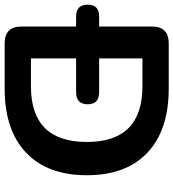

<svg xmlns="http://www.w3.org/2000/svg" viewBox="1 -765 745 825"><g transform="rotate(90 373.5 -352.5)"><path d="M32 -307Q-19 -307 -19 -357Q-19 -406 32 -406H75V-633Q75 -705 147 -705H342Q520 -705 617 -613.5Q714 -522 714 -353Q714 -184 617 -92Q520 0 342 0H147Q75 0 75 -72V-307ZM212 -113H332Q571 -113 571 -353Q571 -592 332 -592H212V-406H357Q409 -406 409 -357Q409 -307 357 -307H212Z"/></g></svg>

Font: Chiron GoRound TC SB
Style: Regular
Weight: 500
Designer: Ryoko NISHIZUKA 西塚涼子 (kana, bopomofo & ideographs); Paul D. Hunt (Latin, Greek & Cyrillic); Sandoll Communications 산돌커뮤니
Foundry: Adobe
Version: Version 1.000;hotconv 1.1.1;makeotfexe 2.6.0